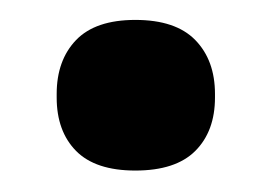

<svg xmlns="http://www.w3.org/2000/svg" viewBox="-20 -356 266 188"><path d="M112.5 -189Q73.5 -189 54.5 -208.2Q35.5 -227.5 35.5 -260.5V-264Q35.5 -297 54.5 -316.8Q73.5 -336.5 112.5 -336.5Q152 -336.5 171.2 -316.8Q190.5 -297 190.5 -264V-260.5Q190.5 -227.5 171.2 -208.2Q152 -189 112.5 -189Z"/></svg>

Font: Anek Bangla
Style: Bold
Weight: 700
Designer: Sulekha Rajkumar (Bangla), Yesha Goshar (Latin)
Foundry: Ek Type
Version: Version 1.003